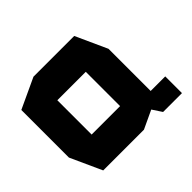

<svg xmlns="http://www.w3.org/2000/svg" viewBox="-154 -785 950 950"><g transform="rotate(45 321.0 -310.5)"><path d="M109 0 35 -159V-444L200 -519H495V-621H612V-489L562 -456L607 -360V-75L442 0ZM201 -359V-160H441V-359Z"/></g></svg>

Font: Foldit Thin
Style: Bold
Weight: 700
Version: Version 1.003